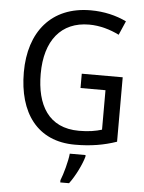

<svg xmlns="http://www.w3.org/2000/svg" viewBox="-62 -773 784 1042"><g transform="rotate(5 330.5 -251.5)"><path d="M371 -377V-299H507V-84C474 -74 436 -67 383 -67C216 -67 149 -188 149 -357C149 -539 236 -646 388 -646C447 -646 504 -629 552 -605L585 -681C529 -708 463 -724 390 -724C175 -724 57 -577 57 -358C57 -137 162 10 367 10C454 10 524 -2 594 -26V-377ZM430 70V61H344C340 103 320 175 306 209V221H354C386 179 419 111 430 70Z"/></g></svg>

Font: Noto Sans Bengali UI SemiCondensed
Style: Regular
Weight: 400
Width: 4
Designer: Jelle Bosma - Monotype Design Team
Foundry: Monotype Imaging Inc.
Version: Version 2.003